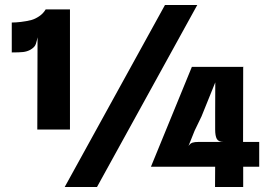

<svg xmlns="http://www.w3.org/2000/svg" viewBox="-20 -747 1069 767"><path d="M129 -229.5 130 -598Q127.5 -585 123.2 -571.5Q119 -558 100 -547.5Q87.5 -541 72.5 -539.2Q57.5 -537.5 27 -537.5V-657Q43 -657 64.2 -659.5Q85.5 -662 105 -667Q120 -671 136.2 -681.8Q152.5 -692.5 162.5 -709.5H259.5V-229.5ZM238.5 0 639 -727H768L367.5 0ZM839 0 839.5 -81H583L746.5 -480H953.5L951.5 -478.5L951 -180H1015.5V-81H951.5V0ZM733 -164Q740.5 -174.5 749.2 -177.2Q758 -180 773 -180H873Q853 -180 846.2 -192Q839.5 -204 839.5 -230V-292L840 -418L785 -282L757.5 -225Z"/></svg>

Font: Spline Sans
Style: Bold
Weight: 700
Designer: Eben Sorkin, Mirko Velimirovic
Foundry: Sorkin Type
Version: Version 1.000; ttfautohint (v1.8.3)